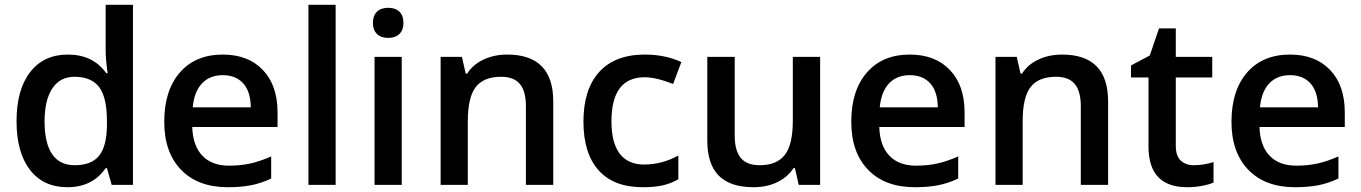

<svg xmlns="http://www.w3.org/2000/svg" viewBox="-20 -780 5742 810"><path d="M264.2 9.8Q163.1 9.8 106.4 -63.5Q49.8 -136.7 49.8 -269Q49.8 -401.9 107.2 -475.8Q164.6 -549.8 266.1 -549.8Q372.6 -549.8 428.2 -471.2H434.1Q425.8 -529.3 425.8 -563V-759.8H541V0H451.2L431.2 -70.8H425.8Q370.6 9.8 264.2 9.8ZM294.9 -83Q365.7 -83 397.9 -122.8Q430.2 -162.6 431.2 -252V-268.1Q431.2 -370.1 397.9 -413.1Q364.7 -456.1 293.9 -456.1Q233.4 -456.1 200.7 -407Q168 -357.9 168 -267.1Q168 -177.2 199.7 -130.1Q231.4 -83 294.9 -83Z M940.9 9.8Q814.9 9.8 743.9 -63.7Q672.9 -137.2 672.9 -266.1Q672.9 -398.4 738.8 -474.1Q804.7 -549.8 919.9 -549.8Q1026.9 -549.8 1088.9 -484.9Q1150.9 -419.9 1150.9 -306.2V-244.1H791Q793.5 -165.5 833.5 -123.3Q873.5 -81.1 946.3 -81.1Q994.1 -81.1 1035.4 -90.1Q1076.7 -99.1 1124 -120.1V-26.9Q1082 -6.8 1039.1 1.5Q996.1 9.8 940.9 9.8ZM919.9 -462.9Q865.2 -462.9 832.3 -428.2Q799.3 -393.6 793 -327.1H1038.1Q1037.1 -394 1005.9 -428.5Q974.6 -462.9 919.9 -462.9Z M1396 0H1281.2V-759.8H1396Z M1674.8 0H1560.1V-540H1674.8ZM1553.2 -683.1Q1553.2 -713.9 1570.1 -730.5Q1586.9 -747.1 1618.2 -747.1Q1648.4 -747.1 1665.3 -730.5Q1682.1 -713.9 1682.1 -683.1Q1682.1 -653.8 1665.3 -637Q1648.4 -620.1 1618.2 -620.1Q1586.9 -620.1 1570.1 -637Q1553.2 -653.8 1553.2 -683.1Z M2314 0H2198.7V-332Q2198.7 -394.5 2173.6 -425.3Q2148.4 -456.1 2093.8 -456.1Q2021 -456.1 1987.3 -413.1Q1953.6 -370.1 1953.6 -269V0H1838.9V-540H1928.7L1944.8 -469.2H1950.7Q1975.1 -507.8 2020 -528.8Q2064.9 -549.8 2119.6 -549.8Q2314 -549.8 2314 -352.1Z M2691.4 9.8Q2568.8 9.8 2505.1 -61.8Q2441.4 -133.3 2441.4 -267.1Q2441.4 -403.3 2508.1 -476.6Q2574.7 -549.8 2700.7 -549.8Q2786.1 -549.8 2854.5 -518.1L2819.8 -425.8Q2747.1 -454.1 2699.7 -454.1Q2559.6 -454.1 2559.6 -268.1Q2559.6 -177.2 2594.5 -131.6Q2629.4 -85.9 2696.8 -85.9Q2773.4 -85.9 2841.8 -124V-23.9Q2811 -5.9 2776.1 2Q2741.2 9.8 2691.4 9.8Z M3349.6 0 3333.5 -70.8H3327.6Q3303.7 -33.2 3259.5 -11.7Q3215.3 9.8 3158.7 9.8Q3060.5 9.8 3012.2 -39.1Q2963.9 -87.9 2963.9 -187V-540H3079.6V-207Q3079.6 -145 3105 -114Q3130.4 -83 3184.6 -83Q3256.8 -83 3290.8 -126.2Q3324.7 -169.4 3324.7 -271V-540H3439.9V0Z M3839.4 9.8Q3713.4 9.8 3642.3 -63.7Q3571.3 -137.2 3571.3 -266.1Q3571.3 -398.4 3637.2 -474.1Q3703.1 -549.8 3818.4 -549.8Q3925.3 -549.8 3987.3 -484.9Q4049.3 -419.9 4049.3 -306.2V-244.1H3689.5Q3691.9 -165.5 3731.9 -123.3Q3772 -81.1 3844.7 -81.1Q3892.6 -81.1 3933.8 -90.1Q3975.1 -99.1 4022.5 -120.1V-26.9Q3980.5 -6.8 3937.5 1.5Q3894.5 9.8 3839.4 9.8ZM3818.4 -462.9Q3763.7 -462.9 3730.7 -428.2Q3697.8 -393.6 3691.4 -327.1H3936.5Q3935.5 -394 3904.3 -428.5Q3873 -462.9 3818.4 -462.9Z M4654.8 0H4539.6V-332Q4539.6 -394.5 4514.4 -425.3Q4489.3 -456.1 4434.6 -456.1Q4361.8 -456.1 4328.1 -413.1Q4294.4 -370.1 4294.4 -269V0H4179.7V-540H4269.5L4285.6 -469.2H4291.5Q4315.9 -507.8 4360.8 -528.8Q4405.8 -549.8 4460.4 -549.8Q4654.8 -549.8 4654.8 -352.1Z M5015.6 -83Q5057.6 -83 5099.6 -96.2V-9.8Q5080.6 -1.5 5050.5 4.2Q5020.5 9.8 4988.3 9.8Q4825.2 9.8 4825.2 -162.1V-453.1H4751.5V-503.9L4830.6 -545.9L4869.6 -660.2H4940.4V-540H5094.2V-453.1H4940.4V-164.1Q4940.4 -122.6 4961.2 -102.8Q4981.9 -83 5015.6 -83Z M5443.4 9.8Q5317.4 9.8 5246.3 -63.7Q5175.3 -137.2 5175.3 -266.1Q5175.3 -398.4 5241.2 -474.1Q5307.1 -549.8 5422.4 -549.8Q5529.3 -549.8 5591.3 -484.9Q5653.3 -419.9 5653.3 -306.2V-244.1H5293.5Q5295.9 -165.5 5335.9 -123.3Q5376 -81.1 5448.7 -81.1Q5496.6 -81.1 5537.8 -90.1Q5579.1 -99.1 5626.5 -120.1V-26.9Q5584.5 -6.8 5541.5 1.5Q5498.5 9.8 5443.4 9.8ZM5422.4 -462.9Q5367.7 -462.9 5334.7 -428.2Q5301.8 -393.6 5295.4 -327.1H5540.5Q5539.6 -394 5508.3 -428.5Q5477.1 -462.9 5422.4 -462.9Z"/></svg>

Font: f1_44652          
Style: Regular
Weight: 600
Foundry: Ascender Corporation
Version: Version 1.10